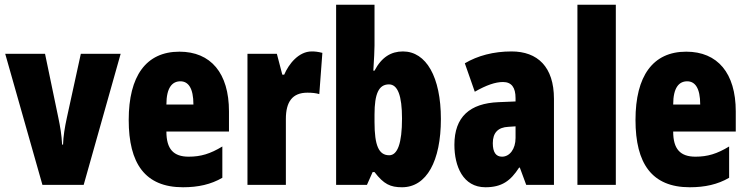

<svg xmlns="http://www.w3.org/2000/svg" viewBox="-20 -780 3151 810"><path d="M159 0H333L489 -553H321L262 -283C253 -242 247 -204 246 -170H242C240 -211 234 -246 226 -284L170 -553H2Z M737 -562C596 -562 523 -459 523 -274C523 -90 592 10 752 10C816 10 870 -2 918 -30V-162C867 -131 827 -119 776 -119C712 -119 682 -151 682 -225H946V-310C946 -472 869 -562 737 -562ZM741 -437C774 -437 796 -409 796 -339H682C682 -411 707 -437 741 -437Z M1295 -563C1240 -563 1198 -510 1179 -465H1171L1148 -553H1024V0H1186V-278C1186 -350 1213 -389 1277 -389C1298 -389 1314 -387 1327 -383L1340 -557C1320 -562 1308 -563 1295 -563Z M1560 -588V-760H1398V0H1528L1552 -54H1560C1599 -3 1627 10 1676 10C1780 10 1840 -101 1840 -278C1840 -455 1778 -563 1680 -563C1630 -563 1590 -539 1560 -482H1555C1558 -532 1560 -567 1560 -588ZM1621 -424C1658 -424 1676 -376 1676 -280C1676 -175 1657 -125 1622 -125C1578 -125 1560 -166 1560 -265V-297C1560 -385 1578 -424 1621 -424Z M2138 -563C2062 -563 1995 -545 1941 -513L1983 -393C2032 -421 2070 -434 2102 -434C2138 -434 2155 -411 2155 -366V-352L2083 -349C1962 -344 1897 -287 1897 -169C1897 -79 1933 10 2028 10C2097 10 2134 -17 2170 -73H2173L2200 0H2317V-363C2317 -498 2248 -563 2138 -563ZM2125 -245 2155 -247V-198C2155 -151 2130 -119 2098 -119C2072 -119 2059 -138 2059 -176C2059 -220 2081 -243 2125 -245Z M2578 0V-760H2416V0Z M2875 -562C2734 -562 2661 -459 2661 -274C2661 -90 2730 10 2890 10C2954 10 3008 -2 3056 -30V-162C3005 -131 2965 -119 2914 -119C2850 -119 2820 -151 2820 -225H3084V-310C3084 -472 3007 -562 2875 -562ZM2879 -437C2912 -437 2934 -409 2934 -339H2820C2820 -411 2845 -437 2879 -437Z"/></svg>

Font: Noto Sans Arabic ExtCond Blk
Style: Regular
Weight: 900
Width: 2
Designer: Monotype Design Team, Nadine Chahine, Nizar Qandah and Khaled Hosny
Foundry: Monotype Imaging Inc.
Version: Version 2.012